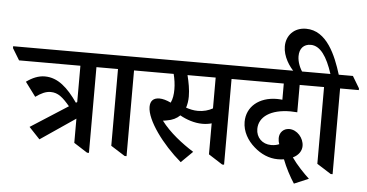

<svg xmlns="http://www.w3.org/2000/svg" viewBox="-111 -1012 2326 1216"><g transform="rotate(5 1051.5 -404.0)"><path d="M166 -51 388 -202V-48L474 7H486V-538H605V-549L560 -624H-51V-612L-6 -538H384V-307L376 -302C313 -392 250 -451 166 -451C125 -451 86 -434 49 -407L116 -317C151 -342 180 -356 211 -356C259 -356 290 -328 334 -276L97 -124Z M713 7H725V-538H844V-549L799 -624H503V-613L548 -538H623V-50Z M1070 15 1143 -57C1071 -102 989 -165 935 -237C943 -238 952 -239 960 -241C994 -246 1022 -260 1042 -280C1082 -257 1135 -239 1185 -239C1207 -239 1227 -242 1244 -247V-50L1333 7H1345V-538H1464V-549L1419 -624H743V-612L788 -538H977C985 -507 990 -472 990 -441C990 -409 986 -379 974 -355C947 -368 922 -375 901 -375C863 -375 843 -355 843 -317C843 -232 950 -87 1070 15ZM1085 -404C1085 -447 1076 -494 1065 -538H1244V-342C1217 -327 1186 -318 1150 -318C1123 -318 1097 -324 1074 -332C1081 -353 1085 -377 1085 -404Z M1796 88 1888 49C1856 20 1806 -32 1775 -77C1813 -95 1830 -125 1830 -154C1830 -205 1787 -254 1737 -254C1701 -254 1675 -227 1675 -191C1675 -179 1677 -166 1682 -153C1669 -147 1652 -143 1631 -143C1574 -143 1535 -183 1535 -237C1535 -314 1609 -366 1735 -366C1745 -366 1763 -365 1778 -364V-538H1915V-549L1870 -624H1363V-612L1408 -538H1677V-435C1666 -436 1654 -437 1643 -437C1529 -437 1451 -371 1451 -275C1451 -213 1484 -158 1529 -119C1573 -80 1625 -57 1681 -57C1695 -57 1709 -58 1720 -60C1739 -10 1769 47 1796 88Z M2023 7H2035V-538H2154V-549L2109 -624H2019C1982 -743 1920 -896 1788 -896C1712 -896 1663 -843 1663 -773C1663 -709 1704 -647 1741 -612H1794C1771 -642 1755 -683 1755 -719C1755 -768 1782 -797 1826 -797C1887 -797 1931 -732 1966 -624H1813V-613L1858 -538H1933V-50Z"/></g></svg>

Font: Noto Serif Devanagari SemiCondensed SemiBold
Style: Regular
Weight: 600
Width: 4
Designer: Universal Thirst, Indian Type Foundry and the Monotype Design Team
Foundry: Monotype Imaging Inc.
Version: Version 2.004